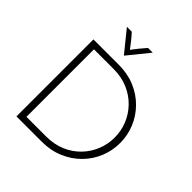

<svg xmlns="http://www.w3.org/2000/svg" viewBox="-218 -957 1102 1102"><g transform="rotate(45 333.5 -406.0)"><path d="M93.1 0V-625H298.6Q370.8 -625 430.2 -600Q489.6 -575 532.6 -531.2Q575.7 -487.5 599 -431.2Q622.2 -375 622.2 -312.5Q622.2 -250.7 599 -194.1Q575.7 -137.5 532.6 -94.1Q489.6 -50.7 430.2 -25.3Q370.8 0 298.6 0ZM135.4 -38.9H293.8Q359.7 -38.9 411.8 -61.1Q463.9 -83.3 501 -121.9Q538.2 -160.4 558 -209.4Q577.8 -258.3 577.8 -312.5Q577.8 -366.7 558 -415.6Q538.2 -464.6 501 -503.1Q463.9 -541.7 411.8 -564.2Q359.7 -586.8 293.8 -586.8H135.4ZM281.9 -683.3 177.8 -811.8H217.4Q235.4 -792.4 251.4 -772.2Q267.4 -752.1 283.3 -730.6Q299.3 -752.1 315.6 -772.2Q331.9 -792.4 349.3 -811.8H387.5L283.3 -683.3Z"/></g></svg>

Font: Afacad Flux ExtraLight
Style: Regular
Weight: 250
Designer: Kristian Moeller
Foundry: Dicotype
Version: Version 1.100